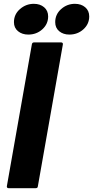

<svg xmlns="http://www.w3.org/2000/svg" viewBox="-20 -985 487 1005"><path d="M178 -9Q177 0 167 0H25Q20 0 17.5 -3Q15 -6 16 -11L147 -754Q149 -763 158 -763H300Q305 -763 307.5 -760Q310 -757 309 -752ZM53 -869Q53 -910 84.5 -937.5Q116 -965 157 -965Q190 -965 211 -947Q232 -929 232 -899Q232 -859 201.5 -831.5Q171 -804 128 -804Q96 -804 74.5 -821.5Q53 -839 53 -869ZM269 -869Q269 -910 300 -937.5Q331 -965 372 -965Q405 -965 426 -947Q447 -929 447 -899Q447 -859 416.5 -831.5Q386 -804 343 -804Q311 -804 290 -821.5Q269 -839 269 -869Z"/></svg>

Font: Open Sauce Two ExtraBold Italic
Style: Regular
Weight: 800
Italic angle: -10°
Designer: Alfredo Marco Pradil
Foundry: Creative Sauce Fz LLC
Version: Version 1.477